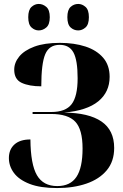

<svg xmlns="http://www.w3.org/2000/svg" viewBox="-20 -941 622 972"><path d="M269 11Q184 11 130 -10Q76 -31 50.5 -65.5Q25 -100 25 -141Q25 -184 53 -209.5Q81 -235 134 -235Q135 -109 167 -54Q199 1 270 1Q336 1 367 -45.5Q398 -92 398 -189Q398 -286 361 -325Q324 -364 239 -364H145V-374H240Q312 -374 342.5 -413.5Q373 -453 373 -545Q373 -636 352 -675Q331 -714 282 -714Q229 -714 209 -666.5Q189 -619 189 -504Q128 -504 90 -521.5Q52 -539 52 -588Q52 -624 77.5 -655Q103 -686 154 -705Q205 -724 283 -724Q356 -724 412.5 -705.5Q469 -687 502 -649Q535 -611 535 -552Q535 -475 477.5 -428Q420 -381 304 -371Q429 -370 493.5 -326Q558 -282 558 -192Q558 -124 520.5 -79Q483 -34 417.5 -11.5Q352 11 269 11ZM376 -787Q354 -787 337.5 -802Q321 -817 321 -854Q321 -891 337.5 -906Q354 -921 376 -921Q396 -921 413 -906Q430 -891 430 -854Q430 -817 413 -802Q396 -787 376 -787ZM176 -787Q156 -787 139.5 -802Q123 -817 123 -854Q123 -891 139.5 -906Q156 -921 176 -921Q197 -921 214.5 -906Q232 -891 232 -854Q232 -817 214.5 -802Q197 -787 176 -787Z"/></svg>

Font: Noto Serif Display SemiCondensed ExtraBold
Style: Regular
Weight: 800
Width: 4
Designer: Monotype Design Team
Foundry: Monotype Imaging Inc.
Version: Version 2.009